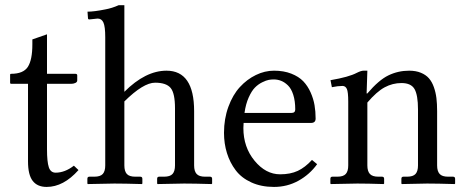

<svg xmlns="http://www.w3.org/2000/svg" viewBox="-20 -718 1810 750"><path d="M163.6 -390.6V-134.8Q163.6 -85.9 170.7 -64.7Q177.7 -43.5 197.3 -43.5Q233.4 -43.5 268.6 -70.8L286.6 -53.7Q228 12.2 162.1 12.2Q126 12.2 107.7 -11.5Q89.4 -35.2 89.4 -87.4V-390.6H24.4Q19.5 -390.6 19.5 -394.5V-425.8Q19.5 -429.7 23.4 -429.7Q71.3 -429.7 88.9 -457Q106.4 -484.4 106.4 -544.9V-564L163.6 -584V-429.7H273.9Q281.7 -429.7 281.7 -423.8V-403.8Q281.7 -397.5 274.4 -394Q267.1 -390.6 258.3 -390.6Z M465.8 -697.8V-359.4Q548.3 -441.9 630.4 -441.9Q738.3 -441.9 738.3 -283.7V-71.8Q738.3 -49.3 748 -38.6Q757.8 -27.8 781.2 -27.8H800.3Q808.6 -27.8 808.6 -19.5V-1L806.6 1Q738.3 -1 699.2 -1L595.7 1L593.8 -1V-19.5Q593.8 -27.8 601.6 -27.8H620.6Q644.5 -27.8 654.1 -38.6Q663.6 -49.3 663.6 -71.8V-294.9Q663.6 -354 646.5 -374.5Q629.4 -395 585.9 -395Q540 -395 465.8 -321.8V-71.8Q465.8 -49.3 475.3 -38.6Q484.9 -27.8 508.8 -27.8H527.8Q536.1 -27.8 536.1 -19.5V-1L534.2 1Q465.8 -1 426.8 -1L323.2 1L321.3 -1V-19.5Q321.3 -27.8 329.1 -27.8H348.1Q372.1 -27.8 381.6 -38.6Q391.1 -49.3 391.1 -71.8V-572.8Q391.1 -614.3 384 -629.9Q377 -645.5 361.3 -645.5L329.1 -642.1Q323.7 -642.1 323.7 -647L321.8 -672.4Q347.2 -672.4 391.1 -681.2Q417.5 -686 443.8 -697.8Z M935.1 -276.9H1118.7Q1133.3 -276.9 1133.3 -290.5Q1133.3 -323.7 1125.5 -347.9Q1117.7 -372.1 1104.7 -384.5Q1091.8 -397 1078.1 -402.3Q1064.5 -407.7 1049.3 -407.7Q1040 -407.7 1030 -406Q1020 -404.3 1004.2 -396.5Q988.3 -388.7 975.6 -375.7Q962.9 -362.8 951.4 -337.2Q939.9 -311.5 935.1 -276.9ZM1198.7 -93.3 1218.8 -76.7Q1189.5 -36.1 1145.8 -12Q1102.1 12.2 1050.3 12.2Q1000.5 12.2 961.9 -5.4Q923.3 -22.9 900.6 -53Q877.9 -83 866.5 -120.1Q855 -157.2 855 -199.2Q855 -253.9 872.1 -300.8Q889.2 -347.7 917 -377.9Q944.8 -408.2 979.5 -425Q1014.2 -441.9 1050.3 -441.9Q1088.4 -441.9 1117.7 -430.4Q1147 -418.9 1164.6 -400.6Q1182.1 -382.3 1193.4 -356.9Q1204.6 -331.5 1208.7 -306.9Q1212.9 -282.2 1212.9 -254.9Q1212.9 -237.8 1194.8 -237.8H931.6Q930.7 -227.1 930.7 -217.8Q930.7 -143.1 974.4 -90.1Q1018.1 -37.1 1074.2 -37.1Q1114.3 -37.1 1143.1 -50.5Q1171.9 -64 1198.7 -93.3Z M1612.8 -71.8V-290.5Q1612.8 -346.2 1599.4 -369.9Q1585.9 -393.6 1548.3 -393.6Q1513.7 -393.6 1482.7 -377Q1451.7 -360.4 1415 -317.4V-71.8Q1415 -49.3 1424.8 -38.6Q1434.6 -27.8 1458 -27.8H1472.2Q1480.5 -27.8 1480.5 -19.5V-1L1478.5 1Q1415 -1 1376 -1L1272.5 1L1270.5 -1V-19.5Q1270.5 -27.8 1278.3 -27.8H1297.4Q1321.3 -27.8 1330.8 -38.6Q1340.3 -49.3 1340.3 -71.8V-320.8Q1340.3 -358.4 1335 -370.4Q1329.6 -382.3 1317.9 -382.3Q1300.3 -382.3 1276.4 -377.4L1271 -404.8Q1342.8 -417 1374 -433.6Q1390.6 -441.9 1399.9 -441.9H1415L1412.1 -353H1415Q1459.5 -405.3 1497.3 -423.6Q1535.2 -441.9 1578.1 -441.9Q1604.5 -441.9 1624 -433.8Q1643.6 -425.8 1655.5 -412.1Q1667.5 -398.4 1674.8 -377.7Q1682.1 -356.9 1684.8 -334.7Q1687.5 -312.5 1687.5 -283.7V-71.8Q1687.5 -49.3 1697.3 -38.6Q1707 -27.8 1730.5 -27.8H1749.5Q1757.8 -27.8 1757.8 -19.5V-1L1755.9 1Q1687.5 -1 1648.4 -1L1549.8 1L1547.9 -1V-19.5Q1547.9 -27.8 1555.7 -27.8H1569.8Q1593.8 -27.8 1603.3 -38.6Q1612.8 -49.3 1612.8 -71.8Z"/></svg>

Font: Libertinage
Style: b
Weight: 400
Designer: OSP
Foundry: OSP
Version: Version 1.0; 2008; OFL relea